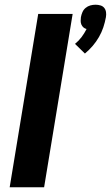

<svg xmlns="http://www.w3.org/2000/svg" viewBox="-20 -794 470 814"><path d="M340 -567 298 -608Q314 -621 326 -637Q338 -653 347 -671Q339 -673 333.5 -678Q328 -683 325 -690Q322 -697 322 -705Q322 -713 323 -721Q325 -732 329.5 -742.5Q334 -753 343 -760.5Q352 -768 363 -771Q374 -774 385 -774Q396 -774 406 -771Q416 -768 422 -760.5Q428 -753 429.5 -742.5Q431 -732 429 -721Q425 -699 418 -678Q411 -657 399.5 -637Q388 -617 373 -599.5Q358 -582 340 -567ZM21 0 142 -735H288L167 0Z"/></svg>

Font: Iosevka Aile Heavy
Style: Italic
Weight: 900
Italic angle: -9°
Designer: Belleve Invis
Foundry: Belleve Invis
Version: Version 31.1.0; ttfautohint (v1.8.4)